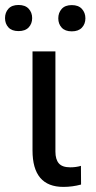

<svg xmlns="http://www.w3.org/2000/svg" viewBox="-33 -731 377 757"><path d="M185.5 -528.3V-133.3Q185.5 -102.5 199 -86.9Q212.4 -71.3 243.7 -71.3Q267.1 -71.3 286.1 -77.1L286.6 -3.4Q252.4 5.9 216.8 5.9Q95.2 5.9 95.2 -137.7V-528.3ZM-13.2 -659.7Q-13.2 -681.6 0.2 -696.5Q13.7 -711.4 40 -711.4Q66.4 -711.4 80.1 -696.5Q93.8 -681.6 93.8 -659.7Q93.8 -637.7 80.1 -623Q66.4 -608.4 40 -608.4Q13.7 -608.4 0.2 -623Q-13.2 -637.7 -13.2 -659.7ZM196.8 -658.7Q196.8 -680.7 210.2 -695.8Q223.6 -710.9 250 -710.9Q276.4 -710.9 290 -695.8Q303.7 -680.7 303.7 -658.7Q303.7 -636.7 290 -622.1Q276.4 -607.4 250 -607.4Q223.6 -607.4 210.2 -622.1Q196.8 -636.7 196.8 -658.7Z"/></svg>

Font: Roboto-ThirdPerson-AD3FC
Style: ThirdPerson-AD3FC
Weight: 400
Designer: Google
Version: Version 2.137; 2017